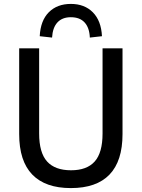

<svg xmlns="http://www.w3.org/2000/svg" viewBox="-20 -952 724 981"><path d="M342 9Q212 9 145 -60Q78 -129 78 -267V-705H180V-270Q180 -172 220.5 -127Q261 -82 343 -82Q424 -82 464 -127Q504 -172 504 -270V-705H606V-267Q606 -129 539.5 -60Q473 9 342 9ZM246 -760 183 -767Q187 -847 229.5 -889.5Q272 -932 342 -932Q412 -932 454.5 -889Q497 -846 501 -767L439 -760Q437 -810 412.5 -837Q388 -864 342 -864Q298 -864 273.5 -837.5Q249 -811 246 -760Z"/></svg>

Font: Nunito Sans 10pt SemiCondensed SemiBold
Style: Regular
Weight: 600
Width: 4
Designer: Vernon Adams
Foundry: Vernon Adams
Version: Version 3.101;gftools[0.9.27]